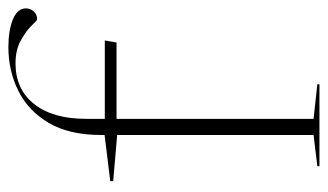

<svg xmlns="http://www.w3.org/2000/svg" viewBox="-182 -600 782 458"><g transform="rotate(-90 209.0 -371.0)"><path d="M154.5 -14 237 -5V0H41.5V-5L116 -14V-482.5L6 -492V-499L116 -512.5V-521Q116 -597 145 -646Q174 -695 221.8 -718.5Q269.5 -742 325.5 -742Q365.5 -742 391.8 -731.2Q418 -720.5 418 -700Q418 -690.5 411.2 -682Q404.5 -673.5 391.5 -673.5Q389.5 -673.5 377 -686.5Q364.5 -699.5 341.8 -712.2Q319 -725 287 -725Q225 -725 189.8 -680.5Q154.5 -636 154.5 -556.5V-512H341.5L336.5 -484H154.5Z"/></g></svg>

Font: Newsreader Display ExtraLight
Style: Regular
Weight: 275
Designer: Hugues Gentile
Foundry: Production Type
Version: Version 1.001